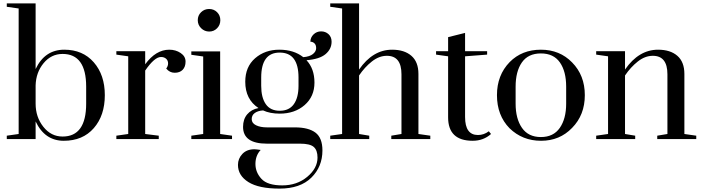

<svg xmlns="http://www.w3.org/2000/svg" viewBox="-20 -820 4142 1132"><path d="M20 0V-20L90 -30V-770L20 -780V-800H190V-413Q244 -527 359 -527Q468 -527 533 -452.5Q598 -378 598 -259Q598 -139 533 -64.5Q468 10 356 10Q244 10 190 -104V0ZM488 -209V-309Q488 -502 349 -502Q282 -502 237 -447.5Q192 -393 190 -316V-209Q190 -130 235.5 -72.5Q281 -15 349 -15Q488 -15 488 -209Z M666 0V-20L736 -30V-488L666 -498V-518H836V-441Q899 -527 978 -527Q1016 -527 1045 -507.5Q1074 -488 1074 -457Q1074 -426 1057 -408.5Q1040 -391 1010 -391Q980 -391 960 -416Q971 -430 971 -446.5Q971 -463 959.5 -473.5Q948 -484 929 -484Q891 -484 836 -404V-30L916 -20V0Z M1146 -701Q1146 -729 1165.5 -748Q1185 -767 1213 -767Q1241 -767 1260 -748Q1279 -729 1279 -701Q1279 -673 1260 -653.5Q1241 -634 1213.5 -634Q1186 -634 1166 -653.5Q1146 -673 1146 -701ZM1108 -497V-517H1278V-30L1348 -20V0H1108V-20L1178 -30V-487Z M1749 27H1554Q1413 27 1413 -72Q1413 -117 1437.5 -146Q1462 -175 1504 -183Q1426 -234 1426 -338Q1426 -426 1484 -476.5Q1542 -527 1627 -527Q1712 -527 1768 -483Q1806 -486 1825 -501.5Q1844 -517 1844 -536Q1844 -555 1834 -564.5Q1824 -574 1810 -574Q1810 -599 1828.5 -617Q1847 -635 1873 -635Q1899 -635 1917 -618.5Q1935 -602 1935 -574Q1935 -531 1899.5 -501Q1864 -471 1787 -465Q1834 -415 1834 -333Q1834 -251 1776 -200.5Q1718 -150 1629 -150Q1572 -150 1531 -169Q1501 -167 1482.5 -154Q1464 -141 1464 -117.5Q1464 -94 1489.5 -81.5Q1515 -69 1554 -69H1719Q1799 -69 1840 -38Q1881 -7 1881 67Q1881 163 1815.5 227.5Q1750 292 1628 292Q1506 292 1444.5 253.5Q1383 215 1383 152Q1383 115 1409 87.5Q1435 60 1480 60Q1489 60 1517 64Q1486 97 1486 146.5Q1486 196 1521.5 234.5Q1557 273 1644 273Q1731 273 1791.5 222.5Q1852 172 1852 109Q1852 66 1830 46.5Q1808 27 1749 27ZM1740 -314V-363Q1740 -510 1629 -510Q1520 -510 1520 -363V-314Q1520 -245 1547 -206Q1574 -167 1629.5 -167Q1685 -167 1712.5 -206Q1740 -245 1740 -314Z M1927 -780V-800H2097V-410Q2178 -527 2292 -527Q2364 -527 2405.5 -491Q2447 -455 2447 -384V-30L2517 -20V0H2287V-20L2347 -30V-382Q2347 -491 2261 -491Q2215 -491 2172.5 -457.5Q2130 -424 2097 -375V-30L2157 -20V0H1927V-20L1997 -30V-770Z M2852 -518V-498L2722 -488V-130Q2722 -24 2798 -24Q2833 -24 2862 -46L2875 -30Q2830 10 2767 10Q2622 10 2622 -128V-488L2551 -498V-518H2622V-601L2722 -626V-518Z M3318 -209V-309Q3318 -399 3281 -452Q3244 -505 3169 -505Q3094 -505 3057 -452Q3020 -399 3020 -309V-209Q3020 -120 3057.5 -66Q3095 -12 3169 -12Q3243 -12 3280.5 -66Q3318 -120 3318 -209ZM2984 -64Q2910 -140 2910 -259Q2910 -377 2985 -454Q3057 -527 3169 -527Q3280 -527 3353 -452Q3428 -376 3428 -259Q3428 -142 3353 -66Q3280 10 3170 10Q3060 10 2984 -64Z M3855 0V-20L3915 -30V-382Q3915 -491 3829 -491Q3783 -491 3740.5 -457.5Q3698 -424 3665 -375V-30L3725 -20V0H3495V-20L3565 -30V-488L3495 -498V-518H3665V-410Q3746 -527 3860 -527Q3932 -527 3973.5 -491Q4015 -455 4015 -384V-30L4085 -20V0Z"/></svg>

Font: Prata
Style: Regular
Weight: 400
Designer: Cyreal (www.cyreal.org)
Foundry: Cyreal (www.cyreal.org)
Version: Version 1.010